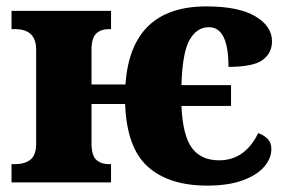

<svg xmlns="http://www.w3.org/2000/svg" viewBox="-20 -570 909 600"><path d="M371 -245H266V-122Q266 -85 280.5 -71Q295 -57 321 -57H327V0H16V-57H27Q57 -57 75 -71Q93 -85 93 -122V-415Q93 -479 27 -479H16V-536H327V-479H321Q295 -479 280.5 -465Q266 -451 266 -414V-306H372Q389 -550 625 -550Q726 -550 778 -519Q830 -488 830 -441Q830 -404 800.5 -382.5Q771 -361 694 -361Q694 -485 633 -485Q595 -485 572.5 -445.5Q550 -406 547 -304H702V-239H547Q551 -147 579.5 -108Q608 -69 665 -69Q745 -69 787 -154Q806 -147 817 -135.5Q828 -124 828 -104Q828 -76 806.5 -50Q785 -24 740 -7Q695 10 627 10Q508 10 442 -49Q376 -108 371 -245Z"/></svg>

Font: Noto Serif ExtraBold
Style: Regular
Weight: 800
Designer: Monotype Design Team
Foundry: Monotype Imaging Inc.
Version: Version 1.001